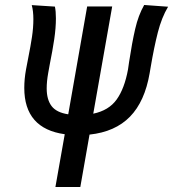

<svg xmlns="http://www.w3.org/2000/svg" viewBox="-20 -751 695 771"><path d="M240 -212Q77.5 -234.5 77.5 -398Q77.5 -434 84.5 -472Q87 -488 93 -516.5Q103 -566.5 108.5 -603.2Q114 -640 114 -674Q114 -706.5 107.5 -730.5L200.5 -724.5Q204.5 -706 204.5 -677.5Q204.5 -639 197.8 -593.5Q191 -548 180 -493.5L173.5 -457.5Q167.5 -424 167.5 -396Q167.5 -351 187.2 -325Q207 -299 254 -292L330 -725H430.5L354.5 -294.5Q417 -307.5 448.5 -351.5Q480 -395.5 494 -472L498.5 -503Q510 -579 522.8 -634.5Q535.5 -690 559 -731L655 -724Q629 -680.5 613.8 -620.8Q598.5 -561 585 -481L581 -457.5Q561.5 -343.5 502 -282.5Q442.5 -221.5 339.5 -210.5L302.5 0H202.5Z"/></svg>

Font: JuliaMono MediumItalic
Style: Regular
Weight: 500
Italic angle: -9°
Monospace: yes
Designer: cormullion
Foundry: corm
Version: Version 0.049; ttfautohint (v1.8.4)